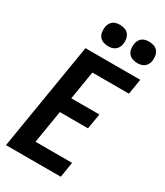

<svg xmlns="http://www.w3.org/2000/svg" viewBox="-232 -1050 979 1141"><g transform="rotate(30 257.0 -479.0)"><path d="M10 0 131 -735H507L490 -630H239L207 -435H400L382 -330H189L152 -105H403L386 0ZM441 -812Q424 -812 407.5 -818Q391 -824 381 -837Q371 -850 368.5 -867.5Q366 -885 369 -903Q371 -915 377 -926.5Q383 -938 393.5 -945.5Q404 -953 416.5 -955.5Q429 -958 441 -958Q458 -958 474.5 -952Q491 -946 500.5 -933Q510 -920 513 -902.5Q516 -885 513 -867Q511 -855 504.5 -843.5Q498 -832 487.5 -824.5Q477 -817 465 -814.5Q453 -812 441 -812ZM241 -812Q224 -812 207.5 -818Q191 -824 181 -837Q171 -850 168.5 -867.5Q166 -885 169 -903Q171 -915 177 -926.5Q183 -938 193.5 -945.5Q204 -953 216.5 -955.5Q229 -958 241 -958Q258 -958 274.5 -952Q291 -946 300.5 -933Q310 -920 313 -902.5Q316 -885 313 -867Q311 -855 304.5 -843.5Q298 -832 287.5 -824.5Q277 -817 265 -814.5Q253 -812 241 -812Z"/></g></svg>

Font: Iosevka Extrabold
Style: Italic
Weight: 800
Italic angle: -9°
Monospace: yes
Designer: Belleve Invis
Foundry: Belleve Invis
Version: Version 32.5.0; ttfautohint (v1.8.4)